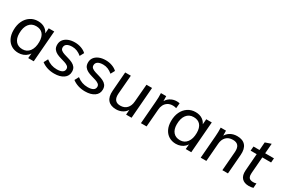

<svg xmlns="http://www.w3.org/2000/svg" viewBox="79 -1667 3930 2679"><g transform="rotate(30 2044.0 -328.0)"><path d="M261 7Q197 7 148.5 -22.5Q100 -52 73 -106.5Q46 -161 46 -236Q46 -320 76 -382.5Q106 -445 159.5 -480.5Q213 -516 283 -516Q351 -516 397.5 -483.5Q444 -451 462 -392L449 -380L459 -503H548L508 0H419L430 -126L440 -110Q427 -73 400 -46.5Q373 -20 337 -6.5Q301 7 261 7ZM286 -66Q357 -66 398.5 -121.5Q440 -177 440 -271Q440 -355 402.5 -398.5Q365 -442 294 -442Q221 -442 179.5 -387.5Q138 -333 138 -236Q138 -156 176.5 -111Q215 -66 286 -66Z M839 7Q779 7 727 -9.5Q675 -26 633 -58L668 -124Q709 -92 751 -77.5Q793 -63 841 -63Q899 -63 928.5 -81.5Q958 -100 958 -135Q958 -162 937.5 -178Q917 -194 884.5 -204.5Q852 -215 815.5 -225Q779 -235 747 -251Q715 -267 695 -294Q675 -321 675 -365Q675 -411 700 -444.5Q725 -478 770.5 -497Q816 -516 876 -516Q930 -516 979 -498.5Q1028 -481 1060 -450L1025 -385Q955 -445 876 -445Q820 -445 790 -425.5Q760 -406 760 -369Q760 -341 780.5 -325Q801 -309 833.5 -298.5Q866 -288 902 -278Q938 -268 970.5 -252.5Q1003 -237 1023.5 -210.5Q1044 -184 1044 -140Q1044 -71 988 -32Q932 7 839 7Z M1336 7Q1276 7 1224 -9.5Q1172 -26 1130 -58L1165 -124Q1206 -92 1248 -77.5Q1290 -63 1338 -63Q1396 -63 1425.5 -81.5Q1455 -100 1455 -135Q1455 -162 1434.5 -178Q1414 -194 1381.5 -204.5Q1349 -215 1312.5 -225Q1276 -235 1244 -251Q1212 -267 1192 -294Q1172 -321 1172 -365Q1172 -411 1197 -444.5Q1222 -478 1267.5 -497Q1313 -516 1373 -516Q1427 -516 1476 -498.5Q1525 -481 1557 -450L1522 -385Q1452 -445 1373 -445Q1317 -445 1287 -425.5Q1257 -406 1257 -369Q1257 -341 1277.5 -325Q1298 -309 1330.5 -298.5Q1363 -288 1399 -278Q1435 -268 1467.5 -252.5Q1500 -237 1520.5 -210.5Q1541 -184 1541 -140Q1541 -71 1485 -32Q1429 7 1336 7Z M1836 7Q1747 7 1703 -44Q1659 -95 1667 -195L1691 -503H1782L1757 -200Q1752 -133 1778.5 -100Q1805 -67 1861 -67Q1927 -67 1966 -108Q2005 -149 2010 -220L2034 -503H2124L2084 0H1996L2004 -105L2017 -110Q1995 -53 1946.5 -23Q1898 7 1836 7Z M2235 0 2264 -362Q2267 -397 2268 -432.5Q2269 -468 2267 -503H2352L2354 -378L2342 -397Q2362 -453 2410.5 -484Q2459 -515 2517 -515Q2531 -515 2542.5 -513.5Q2554 -512 2564 -509L2556 -427Q2543 -431 2530 -433.5Q2517 -436 2501 -436Q2451 -436 2418 -414.5Q2385 -393 2368 -358.5Q2351 -324 2349 -284L2326 0Z M2799 7Q2735 7 2686.5 -22.5Q2638 -52 2611 -106.5Q2584 -161 2584 -236Q2584 -320 2614 -382.5Q2644 -445 2697.5 -480.5Q2751 -516 2821 -516Q2889 -516 2935.5 -483.5Q2982 -451 3000 -392L2987 -380L2997 -503H3086L3046 0H2957L2968 -126L2978 -110Q2965 -73 2938 -46.5Q2911 -20 2875 -6.5Q2839 7 2799 7ZM2824 -66Q2895 -66 2936.5 -121.5Q2978 -177 2978 -271Q2978 -355 2940.5 -398.5Q2903 -442 2832 -442Q2759 -442 2717.5 -387.5Q2676 -333 2676 -236Q2676 -156 2714.5 -111Q2753 -66 2824 -66Z M3198 0 3227 -362Q3233 -432 3230 -503H3315L3317 -400L3305 -398Q3327 -454 3376.5 -485Q3426 -516 3491 -516Q3582 -516 3626 -464Q3670 -412 3662 -312L3637 0H3547L3572 -307Q3577 -375 3550.5 -408Q3524 -441 3465 -441Q3396 -441 3356.5 -400Q3317 -359 3312 -288L3289 0Z M3752 -433 3758 -503H4088L4082 -433ZM4051 -78 4046 -3Q4029 2 4011 4.5Q3993 7 3974 7Q3900 7 3861.5 -35Q3823 -77 3829 -159L3865 -631L3959 -663L3920 -169Q3917 -129 3926.5 -107.5Q3936 -86 3955 -78Q3974 -70 3999 -70Q4012 -70 4024.5 -71.5Q4037 -73 4051 -78Z"/></g></svg>

Font: Muli Medium
Style: Italic
Weight: 500
Italic angle: -4.541°
Designer: Vernon Adams
Foundry: Vernon Adams
Version: Version 2.100; ttfautohint (v1.8.1.43-b0c9)